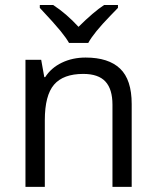

<svg xmlns="http://www.w3.org/2000/svg" viewBox="-20 -731 610 751"><path d="M419.9 0V-321.3Q419.9 -382.3 392.3 -412.1Q364.7 -441.9 305.7 -441.9Q227.5 -441.9 191.4 -399.9Q155.3 -357.9 155.3 -260.7V0H79.6V-497.1H141.1L153.3 -429.2H156.7Q180.2 -465.8 221.9 -485.8Q263.7 -505.9 314.9 -505.9Q404.3 -505.9 449.7 -462.6Q495.1 -419.4 495.1 -324.2V0ZM135.7 -711.4H188Q239.7 -677.7 287.1 -626Q346.2 -684.6 387.2 -711.4H441.4V-700.2L411.6 -669.4Q346.2 -602.1 325.2 -563H250Q239.7 -581.5 216.6 -610.1Q193.4 -638.7 135.7 -700.2Z"/></svg>

Font: Bpm'online Open Sans
Style: Regular
Weight: 400
Foundry: Ascender Corporation
Version: Version 1.10